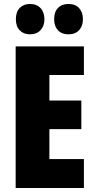

<svg xmlns="http://www.w3.org/2000/svg" viewBox="-20 -948 483 968"><path d="M403 0H59V-714H403V-570H229V-441H390V-297H229V-146H403ZM60 -851Q60 -888 79.5 -908Q99 -928 131 -928Q165 -928 184.5 -907Q204 -886 204 -851Q204 -817 184.5 -796Q165 -775 131 -775Q99 -775 79.5 -795Q60 -815 60 -851ZM253 -851Q253 -888 272.5 -908Q292 -928 325 -928Q360 -928 379 -907Q398 -886 398 -851Q398 -817 379 -796Q360 -775 325 -775Q291 -775 272 -795.5Q253 -816 253 -851Z"/></svg>

Font: Noto Sans Gujarati UI ExtraCondensed Black
Style: Regular
Weight: 900
Width: 2
Designer: Jelle Bosma - Monotype Design Team, Universal Thirst
Foundry: Monotype Imaging Inc.
Version: Version 2.106; ttfautohint (v1.8.4.7-5d5b)